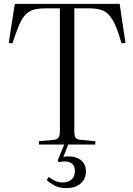

<svg xmlns="http://www.w3.org/2000/svg" viewBox="-20 -743 682 987"><path d="M321 224Q283 224 258.5 210Q234 196 220 182L231 167Q244 177 262 186Q280 195 302 195Q330 195 347.5 180Q365 165 365 136Q365 110 350.5 98.5Q336 87 314 87Q304 87 296.5 88Q289 89 282 91L277 81L310 0H180V-17L254 -24Q272 -25 280 -35Q288 -45 288 -72V-700H213Q177 -700 152.5 -693Q128 -686 110 -666.5Q92 -647 77 -611.5Q62 -576 44 -520L25 -523L56 -723H595L625 -523L605 -520Q589 -576 573.5 -611.5Q558 -647 540 -666.5Q522 -686 497.5 -693Q473 -700 438 -700H362V-69Q362 -44 368.5 -35Q375 -26 396 -24L470 -17V0H331L306 63Q342 58 368 66Q394 74 408 92.5Q422 111 422 138Q422 161 411 180.5Q400 200 377.5 212Q355 224 321 224Z"/></svg>

Font: Literata 60pt Light
Style: Regular
Weight: 300
Designer: Latin by Veronika Burian and Jose Scaglione. Greek by Irene Vlachou. Cyrillic by Vera Evstafieva.
Foundry: TypeTogether
Version: Version 3.103;gftools[0.9.29]